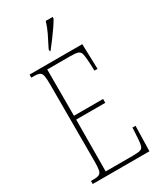

<svg xmlns="http://www.w3.org/2000/svg" viewBox="-230 -1008 909 1085"><g transform="rotate(-30 224.5 -465.5)"><path d="M36 0V-20H53Q78 -20 90 -26Q102 -32 105.5 -51Q109 -70 109 -108V-606Q109 -645 105.5 -663.5Q102 -682 90 -688Q78 -694 53 -694H36V-714H380L385 -550H365L363 -600Q361 -641 356.5 -660Q352 -679 336.5 -684Q321 -689 287 -689H137V-387H327V-362H137L135 -25H314Q347 -25 361 -29.5Q375 -34 379.5 -49Q384 -64 386 -94L390 -164H410L406 0ZM201 -784Q224 -828 240.5 -862.5Q257 -897 267 -931H312V-921Q303 -904 285 -877.5Q267 -851 246 -823Q225 -795 206 -771H201Z"/></g></svg>

Font: Noto Serif Myanmar ExtraCondensed Thin
Style: Regular
Weight: 100
Width: 2
Designer: Ben Mitchell and the Monotype Design Team
Foundry: Monotype Imaging Inc.
Version: Version 2.106; ttfautohint (v1.8.4.7-5d5b)